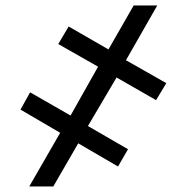

<svg xmlns="http://www.w3.org/2000/svg" viewBox="-20 -675 676 695"><path d="M401.9 -394.5 298.3 -218.8 443.4 -134.8 407.2 -72.3 263.2 -156.2 172.9 0H85.9L197.8 -194.3L54.2 -278.3L88.9 -340.8L235.4 -256.8L335 -433.6L190.9 -515.6L228.5 -579.1L372.6 -496.1L463.9 -655.3H549.3L436 -457L582 -374L544.9 -312.5Z"/></svg>

Font: Inter 28pt SemiBold
Style: Regular
Weight: 600
Designer: Rasmus Andersson
Foundry: rsms
Version: Version 4.001;git-66647c0bb